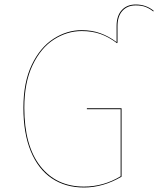

<svg xmlns="http://www.w3.org/2000/svg" viewBox="-20 -824 703 853"><path d="M663 -776 661 -773Q645 -786 627 -793Q609 -800 583 -800Q546 -800 524 -776Q502 -752 502 -707V-635L500 -632Q463 -660 426 -673Q389 -686 343 -686Q278 -686 219.5 -648.5Q161 -611 124.5 -534Q88 -457 88 -345Q88 -177 159 -86Q230 5 353 5Q440 5 516 -41V-339H366V-343H520V-39Q438 9 353 9Q271 9 210.5 -31.5Q150 -72 117 -151.5Q84 -231 84 -345Q84 -458 121 -535.5Q158 -613 217.5 -651.5Q277 -690 343 -690Q388 -690 425.5 -676.5Q463 -663 498 -637V-708Q498 -754 521 -779Q544 -804 583 -804Q629 -804 663 -776Z"/></svg>

Font: FiraGO Four
Style: Regular
Weight: 100
Designer: bBox Type
Foundry: bBox Type GmbH
Version: Version 1.001